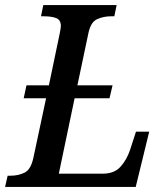

<svg xmlns="http://www.w3.org/2000/svg" viewBox="-40 -734 648 754"><path d="M-20 0 -10 -44H2Q32 -44 56.5 -56Q81 -68 91 -114L141 -348H53L64 -399H152L194 -600Q196 -610 197.5 -618.5Q199 -627 199 -632Q199 -656 180.5 -663Q162 -670 133 -670H121L130 -714H418L409 -670H396Q366 -670 341 -658.5Q316 -647 307 -603L264 -399H402L390 -348H253L191 -52H364Q409 -52 433.5 -79.5Q458 -107 471 -146L494 -217H546L493 0Z"/></svg>

Font: Noto Serif SemiCondensed Medium
Style: Italic
Weight: 500
Width: 4
Italic angle: -12°
Designer: Monotype Design Team
Foundry: Monotype Imaging Inc.
Version: Version 2.013